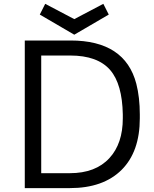

<svg xmlns="http://www.w3.org/2000/svg" viewBox="-20 -967 792 987"><path d="M107.4 0V-758.8H342.8Q622.6 -758.8 680.7 -536.6Q698.7 -466.3 698.7 -378.9V-358.9Q698.7 -187.5 605.5 -94.2Q511.2 0 338.9 0ZM191.9 -76.7H338.9Q471.2 -76.7 542.5 -154.3Q611.3 -229 611.3 -358.9V-378.9Q608.4 -534.7 546.9 -606.4Q482.4 -681.6 340.8 -681.6H191.9ZM361.8 -788.6 184.6 -892.1 212.4 -947.3 361.8 -868.7 511.2 -947.3 539.1 -892.1Z"/></svg>

Font: Duru Sans
Style: Regular
Weight: 400
Designer: Onur Yazõcõgil
Foundry: Onur Yazõcõgil
Version: Version 1.001